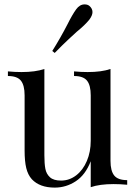

<svg xmlns="http://www.w3.org/2000/svg" viewBox="-20 -840 621 874"><path d="M483 -108Q483 -62 500 -41Q517 -20 559 -20V1Q528 -2 497 -2Q434 -2 393 12V-106Q369 -44 325 -15Q281 14 229 14Q161 14 125 -24Q107 -44 99.5 -75Q92 -106 92 -155V-406Q92 -452 75 -473Q58 -494 16 -494V-515Q47 -512 78 -512Q141 -512 182 -526V-133Q182 -95 186.5 -71.5Q191 -48 207.5 -33Q224 -18 258 -18Q296 -18 327 -42Q358 -66 375.5 -107.5Q393 -149 393 -199V-406Q393 -452 376 -473Q359 -494 317 -494V-515Q348 -512 379 -512Q442 -512 483 -526ZM401 -785Q401 -770 387 -751Q367 -726 330 -696Q323 -690 293.5 -662.5Q264 -635 229 -599L218 -608Q255 -667 287 -729Q310 -775 327 -798Q343 -820 365 -820Q379 -820 387 -813Q401 -801 401 -785Z"/></svg>

Font: Myanmar April Display
Style: Regular
Weight: 400
Designer: Khon Soe Zaw Thu
Foundry: Myanmar OS
Version: Version 2.50 April 12, 2019